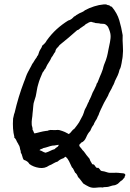

<svg xmlns="http://www.w3.org/2000/svg" viewBox="-20 -749 604 895"><path d="M410.2 16.6Q418 16.6 420.9 21.5Q423.8 26.4 427.2 30.5Q430.7 34.7 438.5 33.2Q445.8 40 447.8 43.9Q450.2 48.3 458 48.8Q464.8 49.3 474.6 52.7Q484.4 56.2 491.2 56.6Q502 57.1 510.7 56.6Q519.5 55.7 531.2 56.6Q535.2 57.1 540 57.6Q544.9 58.1 551.3 58.6Q564 59.1 564.5 67.4Q562 70.3 559.6 80.1Q555.2 83 551.8 88.4Q548.8 92.3 543 94.7Q538.1 99.6 534.9 102.5Q531.7 105.5 530.8 106.4Q529.8 107.4 528.1 108.4Q526.4 109.4 524.4 110.4Q515.1 115.2 512.7 114.7Q511.7 114.3 508.8 115.2Q503.9 115.7 495.1 118.7Q491.7 119.6 488.8 120.6Q485.8 121.6 483.4 122.1Q479.5 122.6 476.1 122.8Q472.7 123 469.7 123Q463.4 123 459 125Q451.2 124 442.4 124.5Q433.6 125 425.8 126Q408.2 127.9 394 121.1Q379.9 114.3 368.2 106.4Q362.3 98.6 356.4 90.8Q350.6 83 343.8 76.2Q337.9 60.5 330.1 55.7Q325.2 46.9 322.8 41Q320.3 34.7 315.4 31.2Q307.6 14.6 301.8 2.4Q295.9 -9.8 286.1 -18.6Q279.3 -15.1 276.4 -11.7Q259.8 -6.8 249 3.9Q238.8 6.8 229 12.7Q218.3 19.5 209 22.5Q188.5 37.6 162.1 33.4Q135.7 29.3 117.2 15.6Q109.4 1.5 90.8 -3.9Q86.4 -9.3 84 -20.5Q81.5 -31.7 77.1 -37.1Q77.1 -46.9 74.2 -51.8Q71.8 -66.9 69.3 -70.3Q66.9 -73.2 64.5 -79.1Q59.1 -86.9 54.7 -97.7Q49.8 -105.5 47.4 -106.9Q44.9 -108.4 46.9 -111.3Q37.6 -146 41 -196.3Q42.5 -202.6 43.5 -207Q44.4 -211.4 44.9 -213.4Q45.4 -217.3 47.9 -222.7Q65.4 -298.3 91.8 -367.2Q94.2 -373.5 96.7 -379.6Q99.1 -385.7 101.1 -392.1Q105 -403.3 111.3 -415Q112.8 -417.5 114.3 -420.2Q115.7 -422.9 117.2 -425.8Q118.7 -428.7 120.1 -431.4Q121.6 -434.1 123 -436.5Q124.5 -439.5 126 -442.1Q127.4 -444.8 128.4 -447.3Q129.4 -449.7 131.1 -452.1Q132.8 -454.6 134.8 -457Q143.1 -471.7 151.4 -482.4Q152.3 -486.3 154.8 -488.8Q157.7 -491.7 158.2 -494.1Q159.7 -496.6 160.6 -501.5Q161.6 -506.3 163.1 -508.8Q166 -515.6 170.4 -522Q174.8 -528.3 176.8 -536.1Q183.6 -542 188.5 -546.9Q193.4 -551.8 197.3 -559.6Q218.8 -589.8 244.1 -612.8Q269.5 -635.7 297.9 -653.3Q306.6 -655.3 313.5 -660.6Q320.3 -666 325.2 -671.9Q329.6 -672.4 335.9 -678.7Q352.1 -689 362.3 -692.4Q371.1 -696.3 376 -701.2Q395.5 -711.9 418.5 -719.2Q441.4 -726.6 463.9 -728.5H474.6Q482.9 -724.6 483.9 -725.1Q484.9 -725.6 487.3 -724.6Q491.2 -723.6 493.7 -720.7Q496.1 -717.8 501 -717.8Q526.4 -687.5 536.1 -654.3Q545.9 -621.1 551.8 -585Q551.3 -573.2 551.5 -561Q551.8 -548.8 552.7 -536.1Q554.7 -511.7 551.8 -486.3Q551.3 -481.9 550.8 -478Q550.3 -474.1 549.3 -470.2Q548.8 -466.8 548.1 -462.9Q547.4 -459 546.9 -455.1Q544.9 -448.7 543.5 -439.5Q542 -431.6 537.1 -423.8Q534.2 -410.2 528.8 -397.9Q523.4 -385.7 516.6 -373Q515.1 -371.1 514.2 -367.2Q513.2 -362.3 511.7 -360.4Q509.8 -354.5 505.9 -348.6Q500 -334.5 493.2 -323.7Q486.8 -313 483.4 -302.7Q472.7 -284.2 464.8 -269.5Q457 -254.9 450.2 -239.3L444.3 -226.1Q442.9 -222.7 441.7 -219.5Q440.4 -216.3 439.5 -212.9Q437.5 -209.5 435.8 -206.3Q434.1 -203.1 433.1 -199.7Q432.1 -196.3 430.4 -193.6Q428.7 -190.9 426.8 -188.5Q419.4 -176.3 418.9 -174.3Q418.5 -170.9 416 -167Q413.1 -163.1 411.1 -160.2Q409.2 -157.2 408.2 -155.3Q407.2 -153.3 406.2 -151.4Q405.3 -149.4 404.3 -147Q403.3 -145 402.3 -142.8Q401.4 -140.6 400.4 -138.7Q389.6 -127.9 381.6 -108.6Q373.5 -89.4 358.4 -84Q356 -80.1 353 -78.1Q349.6 -76.2 349.6 -71.3Q349.6 -67.4 353.5 -63.5Q356.4 -60.5 359.4 -56.6Q363.3 -51.8 364.7 -49.3Q366.2 -46.9 370.1 -43.9Q373.5 -39.6 376.7 -35.2Q379.9 -30.8 383.3 -25.9Q390.1 -16.6 397.5 -8.8Q398.4 -5.4 399.7 -2.2Q400.9 1 402.8 3.9Q404.8 6.8 406.5 10Q408.2 13.2 410.2 16.6ZM327.1 -149.4Q332 -155.3 335 -159.7Q337.4 -163.6 339.8 -166Q344.7 -172.9 348.6 -178.7Q352.5 -184.6 356.4 -193.4Q358.9 -198.7 361.3 -202.6Q363.8 -206.5 366.2 -211.9Q368.7 -216.8 371.1 -225.1Q372.1 -229 373.3 -232.4Q374.5 -235.8 376 -239.3Q383.8 -252.9 386.7 -260.7Q389.6 -268.6 394.5 -276.4Q394.5 -279.8 396 -281.7Q397 -282.7 397.7 -284.4Q398.4 -286.1 399.4 -288.1Q401.9 -292.5 403.8 -297.4Q405.8 -302.2 407.7 -307.1Q411.6 -318.4 416 -325.2Q418 -329.1 419.7 -332.5Q421.4 -335.9 422.9 -339.4L428.7 -351.6Q429.2 -358.9 434.6 -364.3Q439.9 -378.9 446.3 -393.6Q453.1 -408.2 458 -422.9Q460 -427.2 461.4 -435.1Q462.9 -441.9 464.8 -446.3L469.2 -457.5Q470.7 -460.9 473.6 -468.8Q479.5 -485.8 482.4 -501.5Q483.9 -509.8 485.6 -518.3Q487.3 -526.9 489.3 -536.1Q493.2 -552.7 495.1 -569.3Q497.1 -585.9 492.2 -601.6Q491.2 -605 490 -608.2Q488.8 -611.3 487.8 -613.8L483.4 -624Q473.6 -636.7 464.4 -637.7Q455.1 -638.7 447.3 -638.7Q442.9 -640.6 436.5 -640.6Q432.6 -640.6 424.8 -641.6Q419.9 -644 414.6 -644.5Q409.7 -645.5 404.3 -647.5Q393.6 -645 390.1 -642.1Q386.7 -639.2 379.9 -636.7Q376.5 -631.8 371.1 -628.9Q368.7 -627.4 366.2 -625.7Q363.8 -624 361.3 -622.1Q355.5 -619.1 350.6 -614.3Q345.2 -608.9 339.8 -608.4Q320.3 -590.8 299.3 -573.2Q278.3 -555.7 257.8 -539.1Q252.9 -531.7 246.1 -525.4Q239.7 -519.5 237.3 -506.8Q232.9 -502.4 229 -494.6Q225.1 -486.8 220.7 -482.4Q214.4 -467.8 207 -457.5Q199.7 -447.3 193.4 -432.6Q190.4 -425.8 188 -424.8Q185.5 -423.8 185.5 -419.9Q184.1 -418.5 182.1 -415.5Q180.2 -412.6 178.7 -411.1Q172.9 -397.5 167.5 -384.3Q162.1 -371.1 158.2 -356.4Q156.2 -349.6 154.5 -342.8Q152.8 -335.9 151.9 -329.1Q150.9 -322.3 149.4 -314.9Q147.9 -307.6 146.5 -299.8Q144 -291 141.6 -284.2Q139.2 -277.8 136.7 -267.6Q135.7 -262.2 135.3 -256.6Q134.8 -251 134.3 -245.6Q133.8 -240.2 133.3 -233.9Q132.8 -227.5 131.8 -220.7Q131.3 -208.5 128.9 -194.3Q127.9 -187.5 127.7 -181.4Q127.4 -175.3 127.9 -169.9Q127.9 -163.6 130.4 -157.2Q132.3 -151.4 131.8 -143.6Q134.8 -140.6 136.2 -135.7Q137.7 -130.9 140.6 -127Q147 -128.4 153.6 -129.9Q160.2 -131.3 167 -133.3Q173.8 -135.3 180.7 -136.5Q187.5 -137.7 194.3 -138.7Q203.6 -138.7 207 -141.6Q216.8 -144 221.2 -143.1Q224.1 -142.6 231.4 -142.6Q234.9 -142.6 238 -142.6Q241.2 -142.6 244.1 -143.1Q247.1 -143.6 250.2 -143.3Q253.4 -143.1 256.8 -142.6Q271 -138.7 282.2 -133.8Q294.4 -127.4 295.4 -127Q297.9 -126 300.8 -124Q309.1 -129.9 314 -137.2Q318.8 -144 327.1 -149.4ZM224.6 -70.3Q214.4 -68.4 203.6 -64.5Q193.4 -61 181.6 -58.6Q178.2 -55.7 171.9 -54.2Q166.5 -52.7 164.1 -48.8Q173.3 -46.4 178.2 -43Q183.1 -39.6 192.4 -37.1Q205.1 -41 214.4 -45.9Q223.6 -50.8 234.4 -53.7Q239.7 -59.6 245.6 -63Q252 -66.4 253.9 -74.2Q247.6 -73.7 239.3 -71.8Q232.9 -70.3 224.6 -70.3Z"/></svg>

Font: Freehand
Style: Regular
Weight: 400
Designer: Danh Hong
Version: Version 8.001; ttfautohint (v1.8.3)